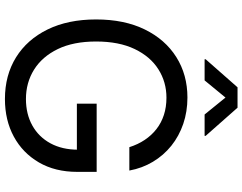

<svg xmlns="http://www.w3.org/2000/svg" viewBox="-123 -859 992 786"><g transform="rotate(90 373.0 -466.0)"><path d="M385.3 9.8Q288.1 9.8 214.8 -35.6Q141.6 -81.1 100.6 -164.8Q59.6 -248.5 59.6 -363.3Q59.6 -479 100.6 -562.7Q141.6 -646.5 213.9 -691.9Q286.1 -737.3 379.4 -737.3Q437 -737.3 487.1 -720.2Q537.1 -703.1 576.7 -671.4Q616.2 -639.6 642.3 -595.9Q668.5 -552.2 678.2 -499.5H582.5Q571.3 -534.7 552.7 -562.5Q534.2 -590.3 508.5 -610.4Q482.9 -630.4 450.7 -640.9Q418.5 -651.4 379.9 -651.4Q315.9 -651.4 263.7 -618.4Q211.4 -585.4 180.7 -521.2Q149.9 -457 149.9 -363.3Q149.9 -270.5 180.9 -206.5Q211.9 -142.6 265.1 -109.4Q318.4 -76.2 385.3 -76.2Q446.8 -76.2 493.7 -102.3Q540.5 -128.4 566.7 -176.5Q592.8 -224.6 592.8 -290L620.6 -284.7H404.3V-365.7H683.6V-286.1Q683.6 -195.8 645 -129.4Q606.4 -63 539.3 -26.6Q472.2 9.8 385.3 9.8ZM309.1 -807.6H222.7V-812L337.4 -942.4H420.9L536.1 -812V-807.6H448.7L379.4 -893.1Z"/></g></svg>

Font: Adwaita Sans
Style: Regular
Weight: 400
Designer: Rasmus Andersson
Foundry: rsms
Version: Version 4.001;git-9221beed3